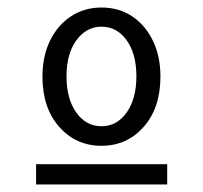

<svg xmlns="http://www.w3.org/2000/svg" viewBox="-20 -648 540 511"><path d="M250 -260Q182 -260 137.5 -310.5Q93 -361 93 -444Q93 -499 113.5 -540.5Q134 -582 169.5 -605Q205 -628 250 -628Q296 -628 331 -605Q366 -582 386.5 -540.5Q407 -499 407 -444Q407 -361 362.5 -310.5Q318 -260 250 -260ZM250 -312Q291 -312 317 -348.5Q343 -385 343 -445Q343 -505 317 -541Q291 -577 250 -577Q210 -577 183.5 -541Q157 -505 157 -445Q157 -385 183 -348.5Q209 -312 250 -312ZM76 -211H425V-157H76Z"/></svg>

Font: Ligconsolata
Style: Regular
Weight: 400
Monospace: yes
Designer: Raph Levien, Cyreal, Brenton Simpson
Foundry: Raph Levien, Cyreal, Google
Version: Version 3.001; ttfautohint (v1.8.2.53-6de2)